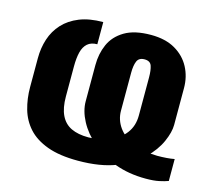

<svg xmlns="http://www.w3.org/2000/svg" viewBox="-90 -698 919 820"><g transform="rotate(15 370.0 -288.0)"><path d="M716 -5Q700 1 676.5 6Q653 11 618 11Q542 11 480.5 -12Q419 -35 375.5 -73Q332 -111 308.5 -155.5Q285 -200 285 -242V-402Q285 -452 303.5 -494Q322 -536 365.5 -562Q409 -588 482 -588Q546 -588 589 -563Q632 -538 654 -496.5Q676 -455 676 -405V-242Q676 -210 657 -167Q638 -124 596.5 -83Q555 -42 486 -15Q417 12 318 12Q236 12 182 -8Q128 -28 97 -62.5Q66 -97 53 -142.5Q40 -188 40 -239V-367Q40 -412 53 -452Q66 -492 94 -522.5Q122 -553 165.5 -570.5Q209 -588 270 -588V-490Q243 -490 227 -476Q211 -462 204.5 -436Q198 -410 198 -373V-240Q198 -189 213.5 -157Q229 -125 259.5 -110.5Q290 -96 335 -96Q387 -96 429 -113.5Q471 -131 495.5 -163.5Q520 -196 520 -242V-410Q520 -442 513.5 -461Q507 -480 482 -480Q457 -480 449 -461Q441 -442 441 -410V-242Q441 -202 464.5 -169Q488 -136 533 -116.5Q578 -97 640 -96Q661 -96 681 -97.5Q701 -99 716 -102Z"/></g></svg>

Font: Oswald
Style: Bold
Weight: 700
Designer: Vernon Adams
Foundry: Vernon Adams
Version: Version 4.103;gftools[0.9.33.dev8+g029e19f]